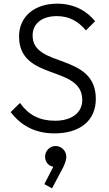

<svg xmlns="http://www.w3.org/2000/svg" viewBox="-20 -718 594 1048"><path d="M278 10C416 10 503 -59 503 -178C503 -432 158 -345 158 -524C158 -590 210 -630 290 -630C357 -630 406 -603 449 -552L499 -602C452 -661 381 -698 292 -698C171 -698 84 -630 84 -519C84 -273 429 -365 429 -172C429 -101 369 -59 281 -59C196 -59 136 -90 89 -156L38 -106C96 -32 171 10 278 10ZM222 287 264 310 324 197C338 168 342 151 342 138C342 105 315 79 284 79C251 79 226 106 226 138C226 167 247 189 271 192Z"/></svg>

Font: MV Cash Light
Style: Regular
Weight: 300
Designer: Rodrigo Fuenzalida
Foundry: fragTYPE
Version: Version 1.100;Glyphs 3.1.2 (3151)